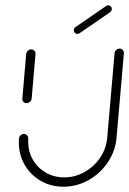

<svg xmlns="http://www.w3.org/2000/svg" viewBox="-20 -705 488 725"><path d="M80 -315.6Q72.6 -315.6 68.1 -320.7Q63.7 -325.9 64.4 -333L78.9 -501.1Q79.6 -508.1 85.2 -513.3Q90.7 -518.5 97.8 -518.5Q104.8 -518.5 109.8 -513.3Q114.8 -508.1 114.1 -501.1L99.6 -333Q98.9 -325.9 93.1 -320.7Q87.4 -315.6 80 -315.6ZM431.9 -521.5Q439.3 -521.5 443.7 -516.3Q448.1 -511.1 447.8 -503.7L420 -184.4Q415.6 -134.4 387 -92Q358.5 -49.6 314.1 -24.8Q269.6 0 219.6 0Q172.2 0 133.7 -22.2Q95.2 -44.4 73.1 -82.8Q51.1 -121.1 51.1 -167.4Q51.1 -176.7 51.5 -181.1Q51.9 -188.1 57.4 -193.7Q63 -199.3 70.4 -199.3Q77.4 -199.3 82.2 -194.1Q87 -188.9 86.7 -181.9Q86.3 -178.1 86.3 -170.7Q86.3 -133 104.1 -102Q121.9 -71.1 153.1 -53.1Q184.4 -35.2 222.6 -35.2Q263 -35.2 298.9 -55.2Q334.8 -75.2 358 -109.4Q381.1 -143.7 384.8 -184.4L412.6 -503.7Q413 -511.1 418.7 -516.3Q424.4 -521.5 431.9 -521.5ZM272.2 -577Q266.3 -577 262.6 -580.9Q258.9 -584.8 258.9 -590.4Q258.9 -598.5 265.9 -603.3L380 -681.9Q384.1 -684.8 388.9 -684.8Q394.8 -684.8 398.5 -680.9Q402.2 -677 402.2 -671.5Q402.2 -663.7 395.2 -658.5L281.1 -580Q277 -577 272.2 -577Z"/></svg>

Font: 26F Galaxy Sans Light
Style: Italic
Weight: 300
Italic angle: -5°
Designer: C₂₉H₂₅N₃O₅
Version: Version 1.200